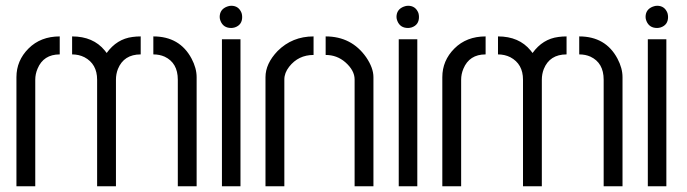

<svg xmlns="http://www.w3.org/2000/svg" viewBox="-20 -647 2385 667"><path d="M37.1 0V-378.9Q37.1 -436.5 79.1 -478.5Q121.1 -520.5 187.5 -520.5V-458Q130.9 -458 110.4 -408.2Q102.5 -389.6 102.5 -370.1V0ZM230.5 -458V-520.5Q303.7 -520.5 343.8 -471.7Q347.7 -466.8 350.6 -462.9Q385.7 -511.7 440.4 -518.6Q454.1 -520.5 468.8 -520.5V-458Q410.2 -458 389.6 -407.2Q382.8 -389.6 382.8 -370.1V0H317.4V-370.1Q317.4 -424.8 273.4 -448.2Q253.9 -458 230.5 -458ZM512.7 -458V-520.5Q604.5 -520.5 645.5 -443.4Q663.1 -410.2 663.1 -378.9V0H597.7V-370.1Q597.7 -428.7 551.8 -450.2Q534.2 -458 512.7 -458Z M743.2 -587.9Q743.2 -614.3 768.6 -624Q776.4 -627 783.2 -627Q809.6 -627 819.3 -601.6Q821.3 -594.7 821.3 -587.9Q821.3 -560.5 795.9 -551.8Q789.1 -549.8 783.2 -549.8Q755.9 -549.8 746.1 -574.2Q743.2 -581.1 743.2 -587.9ZM751 0V-510.7H815.4V0Z M902.3 0V-378.9Q902.3 -425.8 944.3 -469.7Q995.1 -520.5 1069.3 -520.5V-456.1Q1016.6 -456.1 984.4 -415Q967.8 -393.6 967.8 -371.1V0ZM1111.3 -456.1V-520.5Q1201.2 -520.5 1252 -448.2Q1277.3 -411.1 1277.3 -378.9V0H1211.9V-371.1Q1211.9 -402.3 1179.7 -430.7Q1150.4 -456.1 1111.3 -456.1Z M1357.4 -587.9Q1357.4 -614.3 1382.8 -624Q1390.6 -627 1397.5 -627Q1423.8 -627 1433.6 -601.6Q1435.5 -594.7 1435.5 -587.9Q1435.5 -560.5 1410.2 -551.8Q1403.3 -549.8 1397.5 -549.8Q1370.1 -549.8 1360.4 -574.2Q1357.4 -581.1 1357.4 -587.9ZM1365.2 0V-510.7H1429.7V0Z M1516.6 0V-378.9Q1516.6 -436.5 1558.6 -478.5Q1600.6 -520.5 1667 -520.5V-458Q1610.4 -458 1589.8 -408.2Q1582 -389.6 1582 -370.1V0ZM1710 -458V-520.5Q1783.2 -520.5 1823.2 -471.7Q1827.1 -466.8 1830.1 -462.9Q1865.2 -511.7 1919.9 -518.6Q1933.6 -520.5 1948.2 -520.5V-458Q1889.6 -458 1869.1 -407.2Q1862.3 -389.6 1862.3 -370.1V0H1796.9V-370.1Q1796.9 -424.8 1752.9 -448.2Q1733.4 -458 1710 -458ZM1992.2 -458V-520.5Q2084 -520.5 2125 -443.4Q2142.6 -410.2 2142.6 -378.9V0H2077.1V-370.1Q2077.1 -428.7 2031.2 -450.2Q2013.7 -458 1992.2 -458Z M2222.7 -587.9Q2222.7 -614.3 2248 -624Q2255.9 -627 2262.7 -627Q2289.1 -627 2298.8 -601.6Q2300.8 -594.7 2300.8 -587.9Q2300.8 -560.5 2275.4 -551.8Q2268.6 -549.8 2262.7 -549.8Q2235.4 -549.8 2225.6 -574.2Q2222.7 -581.1 2222.7 -587.9ZM2230.5 0V-510.7H2294.9V0Z"/></svg>

Font: Post No Bills Jaffna Medium
Style: Regular
Weight: 500
Designer: Kosala Senevirathne, Siva Puranthara, Lasantha Premarathna, Tharique Azeez
Foundry: Mooniak
Version: Version 1.220 ; ttfautohint (v1.6)